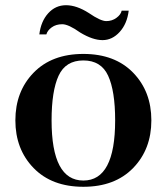

<svg xmlns="http://www.w3.org/2000/svg" viewBox="-20 -706 640 737"><path d="M491 -61Q421 11 300 11Q179 11 109 -61Q39 -133 39 -244Q39 -355 109 -427Q179 -499 300 -499Q421 -499 491 -427Q561 -355 561 -244Q561 -133 491 -61ZM422 -244Q422 -357 395 -415.5Q368 -474 300 -474Q232 -474 205 -415.5Q178 -357 178 -244Q178 -13 300 -13Q422 -13 422 -244ZM288 -581Q243 -613 219 -613Q195 -613 178.5 -601Q162 -589 158 -574H131Q137 -624 165 -655Q193 -686 233.5 -686Q274 -686 321 -656Q366 -625 388 -625Q410 -625 427 -637.5Q444 -650 447 -665H474Q468 -615 439.5 -583.5Q411 -552 373.5 -552Q336 -552 288 -581Z"/></svg>

Font: Rufina
Style: Bold
Weight: 700
Designer: Martin Sommaruga
Foundry: Martin Sommaruga
Version: Version 1.001